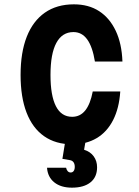

<svg xmlns="http://www.w3.org/2000/svg" viewBox="-20 -648 640 886"><path d="M314 18Q237 18 183.5 -19.5Q130 -57 102.5 -128.5Q75 -200 75 -302Q75 -406 103.5 -478.5Q132 -551 187 -589.5Q242 -628 321 -628Q389 -628 437.5 -596.5Q486 -565 514 -506Q542 -447 545 -364H418Q407 -432 382.5 -466Q358 -500 319 -500Q267 -500 240 -450Q213 -400 213 -302Q213 -207 238 -158Q263 -109 313 -109Q350 -109 373.5 -138.5Q397 -168 408 -226H535Q530 -149 502 -94Q474 -39 426 -10.5Q378 18 314 18ZM285 -20H379L368 43Q397 52 412.5 73.5Q428 95 428 124Q428 169 397.5 193.5Q367 218 312 218Q261 218 230.5 193.5Q200 169 197 126H285Q287 136 292.5 142Q298 148 306 148Q315 148 320 141Q325 134 325 122Q325 109 319.5 101Q314 93 303 91L268 85Z"/></svg>

Font: Martian Mono Condensed SemiBold
Style: Regular
Weight: 600
Width: 3
Designer: Roman Shamin
Foundry: Evil Martians
Version: Version 1.000